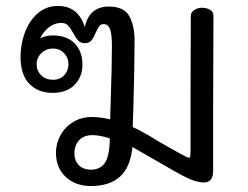

<svg xmlns="http://www.w3.org/2000/svg" viewBox="-20 -606 832 645"><path d="M697 -553 696 -243V-32Q696 7 665 7Q640 7 606.5 -9.5Q573 -26 514 -61Q439 -104 432 -108Q426 -111 425 -112Q418 -44 383 -12.5Q348 19 285 19Q234 19 201 -11.5Q168 -42 168 -93Q168 -124 183 -151.5Q198 -179 225.5 -196Q253 -213 290 -213Q316 -213 350 -205L352 -269Q356 -389 356 -451Q356 -492 349.5 -508.5Q343 -525 328 -525Q319 -525 313.5 -518Q308 -511 302 -497Q295 -480 287.5 -470.5Q280 -461 265 -461Q251 -461 243 -469.5Q235 -478 226 -495Q216 -513 208 -521Q200 -529 186 -529Q163 -529 144 -514Q125 -499 115 -477Q133 -487 157 -487Q205 -487 231 -460Q257 -433 257 -389Q257 -348 230.5 -321Q204 -294 157 -294Q108 -294 78.5 -324.5Q49 -355 49 -415Q49 -457 63.5 -496.5Q78 -536 106.5 -561Q135 -586 175 -586Q209 -586 231.5 -568Q254 -550 265 -515Q272 -549 292.5 -566.5Q313 -584 345 -584Q397 -584 414.5 -551.5Q432 -519 432 -470Q432 -384 428 -242Q426 -196 426 -179Q433 -176 438 -173.5Q443 -171 447 -169Q476 -154 516 -129Q549 -110 579.5 -93Q610 -76 615 -76Q619 -76 619.5 -84Q620 -92 620 -99.5Q620 -107 620 -111V-243L621 -553Q621 -565 633 -572.5Q645 -580 659 -580Q673 -580 685 -573.5Q697 -567 697 -553ZM103 -390Q103 -368 118.5 -353Q134 -338 158 -338Q182 -338 196 -353.5Q210 -369 210 -390Q210 -412 195 -427.5Q180 -443 158 -443Q135 -443 119 -427.5Q103 -412 103 -390ZM349 -141Q316 -152 290 -152Q262 -152 246 -135Q230 -118 230 -91Q230 -66 245 -51Q260 -36 285 -36Q317 -36 332.5 -59Q348 -82 349 -141Z"/></svg>

Font: Mali
Style: Regular
Weight: 400
Version: Version 1.000; ttfautohint (v1.6)